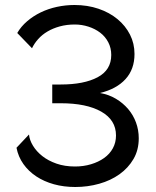

<svg xmlns="http://www.w3.org/2000/svg" viewBox="-20 -739 625 768"><path d="M281 9Q235 9 195.5 -2Q156 -13 125 -33.5Q94 -54 73.5 -83Q53 -112 46 -148L96 -201Q98 -179 112 -156Q126 -133 149.5 -114.5Q173 -96 206 -84.5Q239 -73 280 -73Q314 -73 344 -82Q374 -91 396.5 -107Q419 -123 431.5 -146Q444 -169 444 -197Q444 -259 385 -292.5Q326 -326 223 -326H189V-401H223Q316 -401 370.5 -430Q425 -459 425 -519Q425 -547 413 -570Q401 -593 380.5 -608.5Q360 -624 333.5 -632.5Q307 -641 279 -641Q247 -641 219.5 -633.5Q192 -626 170 -613Q148 -600 132.5 -582.5Q117 -565 108 -546L49 -607Q64 -633 88.5 -654Q113 -675 143 -689.5Q173 -704 207.5 -711.5Q242 -719 278 -719Q330 -719 374 -704Q418 -689 450 -662.5Q482 -636 500 -600.5Q518 -565 518 -523Q518 -462 482 -422.5Q446 -383 380 -367Q415 -361 443.5 -344Q472 -327 492.5 -303Q513 -279 524 -249Q535 -219 535 -186Q535 -139 514 -103Q493 -67 458 -42Q423 -17 377 -4Q331 9 281 9Z"/></svg>

Font: PTCRaleway Medium
Style: Regular
Weight: 500
Designer: Matt McInerney, Pablo Impallari, Rodrigo Fuenzalida
Foundry: Matt McInerney, Pablo Impallari, Rodrigo Fuenzalida
Version: Version 3.000g; ttfautohint (v1.5) -l 8 -r 28 -G 28 -x 14 -D